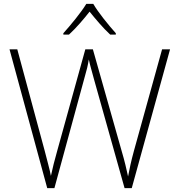

<svg xmlns="http://www.w3.org/2000/svg" viewBox="-20 -968 921 988"><path d="M460 -948H424C399 -906 343 -838 306 -797V-790H335C372 -824 412 -871 441 -908C471 -871 510 -824 547 -790H576V-797C539 -838 484 -906 460 -948ZM855 -714H814L669 -191C654 -136 647 -102 639 -60C630 -101 622 -137 606 -191L458 -714H419L275 -194C260 -142 251 -104 242 -63C234 -104 223 -140 210 -192L69 -714H29L223 0H260L417 -576C426 -606 432 -631 437 -662C444 -629 453 -601 464 -559L621 0H658Z"/></svg>

Font: Noto Sans Arabic ExtLt
Style: Regular
Weight: 200
Designer: Monotype Design Team, Nadine Chahine, Nizar Qandah and Khaled Hosny
Foundry: Monotype Imaging Inc.
Version: Version 2.012